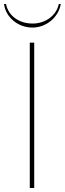

<svg xmlns="http://www.w3.org/2000/svg" viewBox="-68 -934 322 954"><path d="M80 0H102V-722H80ZM-48 -914C-40 -848 22 -797 93 -797C162 -797 223 -848 234 -914H224C213 -858 159 -817 94 -817C26 -817 -27 -856 -38 -914Z"/></svg>

Font: Perun Thin
Style: Regular
Weight: 100
Foundry: Copyright (c) Stefan Peev, Context Ltd, 2016
Version: Version 1.089